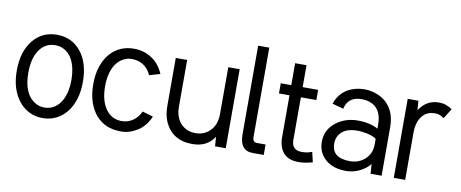

<svg xmlns="http://www.w3.org/2000/svg" viewBox="-57 -820 2549 1062"><g transform="rotate(10 1217.5 -289.0)"><path d="M400.4 -223.6Q400.4 -168.9 386.7 -125.7Q373 -82.5 348.4 -52Q323.7 -21.5 289.6 -4.9Q255.4 11.7 214.8 11.7Q174.3 11.7 140.4 -4.9Q106.4 -21.5 82 -51.8Q29.3 -117.2 29.3 -222.2Q29.3 -331.1 82 -394.5Q132.3 -456.1 214.8 -456.1Q297.9 -456.1 348.6 -394.5Q400.4 -331.5 400.4 -223.6ZM127 -350.6Q94.2 -304.2 94.2 -222.2Q94.2 -100.6 165 -60.1Q187 -47.4 214.8 -47.4Q242.7 -47.4 265.1 -60.1Q287.6 -72.8 303.5 -95.7Q319.3 -118.7 327.6 -150.9Q335.9 -183.1 335.9 -223.1Q335.9 -263.2 327.6 -295.7Q319.3 -328.1 303.5 -350.8Q287.6 -373.5 265.1 -385.5Q242.7 -397.5 214.8 -397.5Q187 -397.5 164.8 -385.5Q142.6 -373.5 127 -350.6Z M814.9 -102.1Q791.5 -46.9 747.1 -18.8Q702.6 9.3 656 9.3Q609.4 9.3 575.2 -5.1Q541 -19.5 515.1 -48.3Q489.3 -77.1 474.1 -120.6Q459 -164.1 459 -222.2Q459 -280.3 474.1 -323.7Q489.3 -367.2 515.1 -396.5Q566.9 -454.1 647.9 -454.1Q702.6 -454.1 747.1 -425.5Q791.5 -397 814.9 -341.8L754.4 -324.2Q731.4 -376.5 679.7 -391.6Q664.1 -396 643.3 -396Q622.6 -396 600.1 -385Q577.6 -374 561 -352.3Q544.4 -330.6 534.9 -298.1Q525.4 -265.6 525.4 -222.2Q525.4 -178.7 534.9 -146Q544.4 -113.3 561 -91.8Q594.2 -47.9 647.9 -47.9Q699.7 -47.9 735.4 -88.9Q746.6 -102.5 754.4 -120.1Z M1178.2 -53.2Q1139.2 9.3 1055.2 9.3Q940.4 9.3 897.9 -90.8Q883.3 -126 883.3 -176.8V-443.8H947.3V-181.2Q947.3 -119.6 981.9 -85Q1013.7 -53.2 1062 -53.2Q1110.8 -53.2 1142.6 -85Q1178.2 -119.6 1178.2 -181.2V-443.8H1242.2V0H1182.1Z M1382.8 -87.9Q1382.8 -58.6 1407.2 -58.6H1455.6V0H1393.6Q1320.3 0 1320.3 -92.8V-589.8H1382.8Z M1659.2 -52.7Q1691.4 -52.7 1716.8 -63.5L1730 -6.8Q1686.5 5.4 1651.9 5.4Q1594.2 5.4 1566.4 -26.6Q1538.6 -58.6 1538.6 -114.7V-349.6H1479.5V-406.7H1538.6V-529.8H1602.5V-406.7H1689.5V-349.6H1602.5V-109.9Q1602.5 -52.7 1659.2 -52.7Z M1935.5 -397.9Q1859.9 -397.9 1844.2 -328.1L1781.2 -345.2Q1808.1 -424.8 1889.2 -447.3Q1914.1 -454.1 1944.6 -454.1Q1975.1 -454.1 2007.1 -443.1Q2039.1 -432.1 2064 -410.2Q2117.7 -361.3 2117.7 -272.9V0H2055.7L2051.8 -54.2Q2029.8 -26.4 1993.7 -9Q1957.5 8.3 1918.9 8.3Q1880.4 8.3 1851.8 -1.5Q1823.2 -11.2 1802.7 -29.3Q1759.3 -66.9 1759.3 -127.9Q1759.3 -196.3 1814.9 -238.8Q1866.7 -277.8 1935.8 -277.8Q2004.9 -277.8 2049.8 -252V-273.9Q2049.8 -369.1 1979 -391.6Q1958.5 -397.9 1935.5 -397.9ZM2049.8 -162.1V-194.8Q2027.3 -213.4 1972.2 -220.2Q1956.5 -222.2 1943.4 -222.2Q1887.2 -222.2 1857.9 -196.8Q1828.6 -171.4 1828.6 -129.9Q1828.6 -48.8 1930.7 -48.8Q1981.4 -48.8 2016.1 -81.5Q2049.8 -113.8 2049.8 -162.1Z M2435.1 -429.2 2399.9 -373Q2376.5 -391.1 2351.1 -391.1Q2325.7 -391.1 2308.3 -383.3Q2291 -375.5 2277.8 -359.4Q2250 -325.2 2250 -264.2V0H2186V-443.8H2246.1L2250 -391.1Q2267.1 -418.9 2294.4 -436.3Q2321.8 -453.6 2360.6 -454.1Q2399.4 -454.6 2435.1 -429.2Z"/></g></svg>

Font: Meera
Style: Regular
Weight: 400
Designer: Hussain KH and Suresh P for Swathanthra Malayalam Computing (SMC)
Version: 7.0.0+20160512